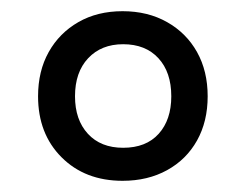

<svg xmlns="http://www.w3.org/2000/svg" viewBox="-20 -746 440 343"><path d="M199 -423Q132 -423 90 -465Q48 -507 48 -574Q48 -619 67 -653Q86 -687 120 -706.5Q154 -726 199 -726Q244 -726 278.5 -706.5Q313 -687 332 -653Q351 -619 351 -574Q351 -529 332 -495Q313 -461 278.5 -442Q244 -423 199 -423ZM200 -482Q241 -482 263.5 -507Q286 -532 286 -574Q286 -617 263 -642Q240 -667 200 -667Q161 -667 137.5 -642Q114 -617 114 -574Q114 -532 137 -507Q160 -482 200 -482Z"/></svg>

Font: Noto Serif Hebrew
Style: Regular
Weight: 400
Designer: Monotype Design Team
Foundry: Monotype Imaging Inc.
Version: Version 2.003